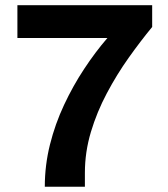

<svg xmlns="http://www.w3.org/2000/svg" viewBox="-20 -706 636 726"><path d="M149.4 0Q149.4 -81.2 168.9 -159.2Q188.4 -237.2 222.2 -309.3Q256 -381.5 298.3 -445.5Q340.5 -509.5 386 -562.2H45.8V-686.4H555.4V-604Q511.3 -550.5 466.5 -487.5Q421.7 -424.5 384.1 -353.6Q346.4 -282.7 323.7 -206.9Q301 -131.1 301 -52.7V0Z"/></svg>

Font: Archivo Variable SemiBold
Style: Regular
Weight: 600
Designer: Hector Gatti
Foundry: Omnibus-Type
Version: Version 2.001